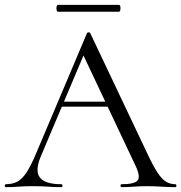

<svg xmlns="http://www.w3.org/2000/svg" viewBox="-23 -770 746 790"><path d="M213.2 -331 228.2 -351.8H434.2L441.2 -331ZM698.6 -12Q702.8 -12 702.8 -6Q702.8 0 698.6 0Q670.2 0 640.1 -2Q610 -4 582.4 -4Q550.8 -4 527.8 -2Q504.8 0 477 0Q473 0 473 -6Q473 -12 477 -12Q530 -12 542.9 -27.3Q555.8 -42.6 535.6 -86L314.2 -555L339.2 -585.8L145 -126.8Q119.6 -66 141.6 -39Q163.6 -12 229.2 -12Q234.2 -12 234.2 -6Q234.2 0 229.2 0Q199.2 0 174.2 -2Q149.2 -4 111.2 -4Q75.4 -4 53.5 -2Q31.6 0 0.8 0Q-3.2 0 -3.2 -6Q-3.2 -12 0.8 -12Q27.8 -12 47.7 -22.3Q67.6 -32.6 85.5 -59.5Q103.4 -86.4 124.4 -136L335 -633.8Q336.8 -636.8 342 -636.9Q347.2 -637 348.2 -633.8L583.8 -137Q607 -87.6 624.9 -60.1Q642.8 -32.6 660.3 -22.3Q677.8 -12 698.6 -12ZM215.2 -721.8Q211.6 -721.8 209.9 -728.9Q208.2 -736 209.9 -743Q211.6 -750 215.2 -750H466.2Q470.8 -750 472.1 -743Q473.4 -736 472.1 -728.9Q470.8 -721.8 466.2 -721.8Z"/></svg>

Font: Cormorant Light
Style: Regular
Weight: 300
Designer: Christian Thalmann (Catharsis Fonts)
Foundry: Catharsis Fonts
Version: Version 4.000